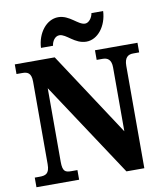

<svg xmlns="http://www.w3.org/2000/svg" viewBox="-99 -1018 945 1099"><g transform="rotate(-10 373.5 -468.5)"><path d="M450 -771C516 -771 570 -840 574 -927H506C502 -900 482 -874 460 -874C420 -874 380 -937 314 -937C246 -937 191 -867 187 -781H257C260 -808 278 -834 303 -834C343 -834 382 -771 450 -771ZM23 0H271V-56H235C201 -56 185 -63 185 -119V-547L546 0H650V-595C650 -643 671 -658 701 -658H736V-714H489V-658H524C552 -658 574 -645 574 -599V-228L255 -714H23V-658H57C85 -658 109 -651 109 -599V-119C109 -63 86 -56 50 -56H23Z"/></g></svg>

Font: Noto Serif Sinhala SemiCondensed ExtraBold
Style: Regular
Weight: 800
Width: 4
Designer: Jelle Bosma - Monotype Design Team
Foundry: Monotype Imaging Inc.
Version: Version 2.007